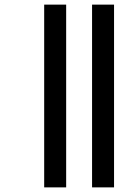

<svg xmlns="http://www.w3.org/2000/svg" viewBox="-20 -671 603 830"><path d="M378 139V-651H473V139ZM171 139V-651H266V139Z"/></svg>

Font: Noto Sans Telugu SemiCondensed Medium
Style: Regular
Weight: 500
Width: 4
Designer: Jelle Bosma - Monotype Design Team
Foundry: Monotype Imaging Inc.
Version: Version 2.005; ttfautohint (v1.8.4.7-5d5b)